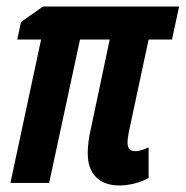

<svg xmlns="http://www.w3.org/2000/svg" viewBox="-20 -565 573 593"><path d="M349.1 7.8Q302.7 7.8 276.9 -17.6Q251 -43 251 -91.8Q251 -127.9 261.2 -169.9L318.8 -442.9H227.1L131.8 0H12.2L106.9 -442.9H33.2L44.9 -497.1L112.8 -544.9H533.2L511.2 -442.9H439L377.9 -157.2Q376.5 -148.9 375.2 -141.1Q374 -133.3 374 -124Q374 -98.1 397.9 -98.1Q408.7 -98.1 419.2 -101.8Q429.7 -105.5 439 -109.9V-15.1Q418.9 -3.9 394.5 2Q370.1 7.8 349.1 7.8Z"/></svg>

Font: Open Sans Condensed
Style: Bold Italic
Weight: 700
Width: 3
Italic angle: -12°
Designer: Monotype Design Team
Foundry: Monotype Imaging Inc.
Version: Version 3.003; ttfautohint (v1.8.4)